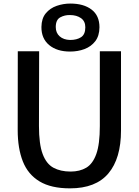

<svg xmlns="http://www.w3.org/2000/svg" viewBox="-20 -1024 760 1052"><path d="M363.5 8Q260 8 196.8 -30Q133.5 -68 105.2 -139.5Q77 -211 77 -311L77.5 -743H194.5L193.5 -333.5Q193.5 -234 213.8 -180Q234 -126 272.8 -105Q311.5 -84 367 -84Q417 -84 452.8 -105.2Q488.5 -126.5 507.8 -180.5Q527 -234.5 527 -333.5V-743H643V-309Q643 -156 574 -74Q505 8 363.5 8ZM364 -741.5Q292 -741.5 249.2 -777.2Q206.5 -813 207 -876Q207.5 -923 231 -951.2Q254.5 -979.5 290.8 -992Q327 -1004.5 365.5 -1004.5Q438.5 -1004.5 481.8 -971.5Q525 -938.5 525 -874.5Q524.5 -827.5 502 -798.2Q479.5 -769 443.2 -755.2Q407 -741.5 364 -741.5ZM364 -805Q401 -805 424.2 -820.2Q447.5 -835.5 447.5 -874.5Q447.5 -908 423.5 -924.8Q399.5 -941.5 364 -941.5Q335 -942.5 310.2 -929Q285.5 -915.5 285.5 -876Q285.5 -844 306.8 -825Q328 -806 364 -805Z"/></svg>

Font: Merriweather Sans
Style: Regular
Weight: 400
Designer: Eben Sorkin
Foundry: Eben Sorkin
Version: Version 1.008; ttfautohint (v1.7.19-72a1) -l 8 -r 50 -G 200 